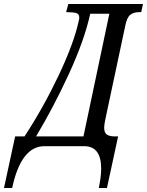

<svg xmlns="http://www.w3.org/2000/svg" viewBox="-101 -734 738 964"><path d="M-25 -49H22Q117 -194 194 -356.5Q271 -519 295 -632Q297 -638 297 -646Q297 -664 281.5 -668.5Q266 -673 234 -673H231L242 -714H617L608 -673H597Q570 -673 553 -659.5Q536 -646 528 -605L429 -140Q422 -108 422 -94Q422 -67 436 -58Q450 -49 476 -49H492L436 210H395Q407 152 407 113Q407 0 322 0H122Q5 0 -40 210H-81ZM318 -49 448 -665H352Q323 -532 244.5 -362Q166 -192 80 -49Z"/></svg>

Font: Noto Serif Cond
Style: Italic
Weight: 400
Width: 3
Italic angle: -12°
Designer: Monotype Design Team
Foundry: Monotype Imaging Inc.
Version: Version 1.001